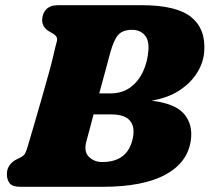

<svg xmlns="http://www.w3.org/2000/svg" viewBox="-20 -720 808 740"><path d="M203.5 -700H525Q660.5 -700 717.2 -653.8Q774 -607.5 767 -520.5Q764 -478 739.2 -438.8Q714.5 -399.5 670.5 -371Q626.5 -342.5 564 -332Q655.5 -321 689.8 -280.5Q724 -240 715.5 -179.5Q703.5 -93.5 617.5 -46.8Q531.5 0 374.5 0H59Q27.5 0 17 -14Q6.5 -28 6.5 -49Q6.5 -68 16.5 -82.5Q26.5 -97 43.5 -105.5L59.5 -113.5Q72.5 -120.5 77.2 -129.5Q82 -138.5 87.5 -158Q97 -189.5 111.2 -238.5Q125.5 -287.5 140.5 -340Q155.5 -392.5 167.8 -436.8Q180 -481 185 -503Q194 -543 199.2 -561Q204.5 -579 184 -590.5L171 -598Q142.5 -614.5 142.5 -642Q142.5 -667.5 158 -683.8Q173.5 -700 203.5 -700ZM405 -517Q398 -490.5 386.5 -448.2Q375 -406 362.5 -360H405Q450.5 -360 482 -383Q513.5 -406 531.2 -444Q549 -482 552 -527Q555 -566 537 -585.5Q519 -605 489 -605Q452.5 -605 435.2 -585Q418 -565 405 -517ZM312.5 -173.5Q302.5 -135 323 -115.2Q343.5 -95.5 374 -95.5Q473 -95.5 492 -188Q501 -232 480.2 -255.5Q459.5 -279 410 -279H340.5Q332 -247 324.8 -219.2Q317.5 -191.5 312.5 -173.5Z"/></svg>

Font: Fraunces 9pt SuperSoft Black
Style: Italic
Weight: 900
Italic angle: -16°
Version: Version 1.000;[0bf87f6ff]